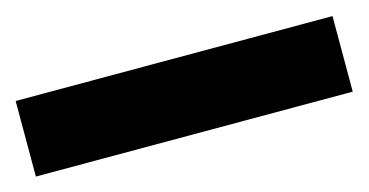

<svg xmlns="http://www.w3.org/2000/svg" viewBox="-33 -23 567 295"><g transform="rotate(-15 250.0 125.0)"><path d="M502 185.1H-2V64.9H502Z"/></g></svg>

Font: TypoPRO Open Sans
Style: Regular
Weight: 800
Foundry: Ascender Corporation
Version: Version 1.10